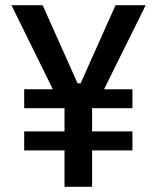

<svg xmlns="http://www.w3.org/2000/svg" viewBox="-20 -718 604 738"><path d="M334 -140V0H228V-140H73V-213H228V-302H73V-375H183L24 -698H144L278 -398H290L424 -698H540L380 -375H489V-302H334V-213H489V-140Z"/></svg>

Font: IBM Plex Sans Condensed Medium
Style: Regular
Weight: 500
Width: 3
Designer: Mike Abbink, Paul van der Laan, Pieter van Rosmalen
Foundry: Bold Monday
Version: Version 1.3